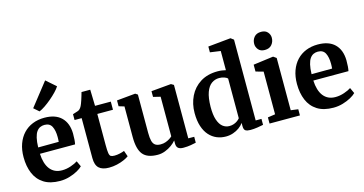

<svg xmlns="http://www.w3.org/2000/svg" viewBox="-88 -1287 3219 1700"><g transform="rotate(-15 1521.0 -437.0)"><path d="M288 11Q197.5 11 140 -25.5Q82.5 -62 55.2 -126.8Q28 -191.5 28 -275.5Q28 -343.5 47.5 -397.2Q67 -451 102.5 -488.8Q138 -526.5 187 -546.2Q236 -566 295.5 -566Q396.5 -566 450 -513.5Q503.5 -461 505.5 -366Q505.5 -333 503.8 -309.2Q502 -285.5 498 -267.5H176Q178 -222.5 188.5 -187Q199 -151.5 218.2 -126.5Q237.5 -101.5 265 -88.5Q292.5 -75.5 329 -75.5Q369 -75.5 409.8 -89.5Q450.5 -103.5 473 -119L497 -67Q481 -50 448.8 -32Q416.5 -14 374.5 -1.5Q332.5 11 288 11ZM175.5 -326 364 -327Q365 -337 365.5 -348.5Q366 -360 366 -370.5Q366 -431 347 -467.8Q328 -504.5 280 -504.5Q258.5 -504.5 240 -496Q221.5 -487.5 207.5 -467.8Q193.5 -448 185.2 -413.2Q177 -378.5 175.5 -326ZM269.5 -631.5 222.5 -672.5 388.5 -883.5 477 -806Q464.5 -785 439.2 -758.8Q414 -732.5 383.2 -706.5Q352.5 -680.5 322.8 -660.5Q293 -640.5 271 -631.5Z M736.5 9.5Q675 9.5 644.8 -18.8Q614.5 -47 614.5 -111V-477H549.5V-530.5Q561 -534.5 573 -538Q585 -541.5 595.5 -545.2Q606 -549 612.5 -554.5Q619 -560.5 624 -567Q629 -573.5 633 -582Q637 -590.5 641.5 -601.5Q646.5 -614 652.2 -631.5Q658 -649 663.5 -667.5Q669 -686 673 -700.5H753L757 -551.5H901.5V-477H758V-192Q758 -140.5 762 -117Q766 -93.5 777.2 -87.2Q788.5 -81 810.5 -81Q834.5 -81 860.2 -87Q886 -93 901.5 -99.5L920.5 -45.5Q903.5 -32.5 874.5 -19.8Q845.5 -7 809.8 1.2Q774 9.5 736.5 9.5Z M1418 9.5Q1385 9.5 1369.8 -3.8Q1354.5 -17 1354.5 -45.5V-74Q1338 -53.5 1311 -34Q1284 -14.5 1251 -1.8Q1218 11 1183 11Q1088.5 11 1048 -37.8Q1007.5 -86.5 1007.5 -198.5V-479L957.5 -494V-547.5L1126.5 -563.5H1128.5L1149.5 -549.5V-199Q1149.5 -152 1156.8 -124.2Q1164 -96.5 1182 -84Q1200 -71.5 1231 -71.5Q1257 -71.5 1277.5 -79Q1298 -86.5 1313.8 -96.5Q1329.5 -106.5 1339 -116V-479L1273.5 -495V-547.5L1452.5 -563.5H1456.5L1480 -549.5V-60L1534.5 -59.5L1534 -5.5Q1516 -1.5 1486.2 4Q1456.5 9.5 1418 9.5Z M1807.5 11Q1763.5 11 1724.8 -5Q1686 -21 1656 -54.2Q1626 -87.5 1609 -139Q1592 -190.5 1592 -261.5Q1592 -345 1625.8 -414.2Q1659.5 -483.5 1725 -524.8Q1790.5 -566 1884 -566Q1904.5 -566 1923.5 -563.2Q1942.5 -560.5 1958 -556.5V-732.5L1862 -746V-799L2066 -819H2071L2097.5 -799V-58.5H2150.5V-4Q2129.5 0.5 2096.2 5.8Q2063 11 2032 11Q2002.5 11 1987 1.8Q1971.5 -7.5 1971.5 -40.5V-69.5Q1956 -47 1930.8 -28.8Q1905.5 -10.5 1874 0.2Q1842.5 11 1807.5 11ZM1861 -70.5Q1884 -70.5 1903 -77.5Q1922 -84.5 1936 -95Q1950 -105.5 1958 -116V-479Q1950.5 -489.5 1928.8 -497.2Q1907 -505 1881.5 -505Q1842.5 -505 1811.5 -482.8Q1780.5 -460.5 1762.2 -410.8Q1744 -361 1743 -278Q1742.5 -204 1758.2 -158Q1774 -112 1800.8 -91.2Q1827.5 -70.5 1861 -70.5Z M2209 0V-56.5L2277.5 -66.5V-458L2208 -477V-540L2390 -564H2393L2420.5 -544.5V-65.5L2487.5 -56.5V0ZM2337.5 -640Q2299.5 -640 2279.8 -663.2Q2260 -686.5 2260 -716Q2260 -752 2281.8 -778Q2303.5 -804 2346 -804H2347Q2385 -804 2405 -781.2Q2425 -758.5 2425 -729Q2425 -693.5 2403 -666.8Q2381 -640 2338.5 -640Z M2794 11Q2703.5 11 2646 -25.5Q2588.5 -62 2561.2 -126.8Q2534 -191.5 2534 -275.5Q2534 -343.5 2553.5 -397.2Q2573 -451 2608.5 -488.8Q2644 -526.5 2693 -546.2Q2742 -566 2801.5 -566Q2902.5 -566 2956 -513.5Q3009.5 -461 3011.5 -366Q3011.5 -333 3009.8 -309.2Q3008 -285.5 3004 -267.5H2682Q2684 -222.5 2694.5 -187Q2705 -151.5 2724.2 -126.5Q2743.5 -101.5 2771 -88.5Q2798.5 -75.5 2835 -75.5Q2875 -75.5 2915.8 -89.5Q2956.5 -103.5 2979 -119L3003 -67Q2987 -50 2954.8 -32Q2922.5 -14 2880.5 -1.5Q2838.5 11 2794 11ZM2681.5 -326 2870 -327Q2871 -337 2871.5 -348.5Q2872 -360 2872 -370.5Q2872 -431 2853 -467.8Q2834 -504.5 2786 -504.5Q2764.5 -504.5 2746 -496Q2727.5 -487.5 2713.5 -467.8Q2699.5 -448 2691.2 -413.2Q2683 -378.5 2681.5 -326Z"/></g></svg>

Font: Merriweather 28pt
Style: Bold
Weight: 700
Version: Version 2.100